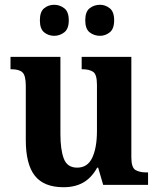

<svg xmlns="http://www.w3.org/2000/svg" viewBox="-20 -774 664 804"><path d="M246 10Q164 10 126 -38Q88 -86 88 -188V-414Q88 -457 74.5 -470.5Q61 -484 28 -484H24V-536H233V-213Q233 -146 247.5 -109Q262 -72 303 -72Q347 -72 366.5 -114Q386 -156 386 -226V-419Q386 -463 369.5 -473.5Q353 -484 326 -484H322V-536H530V-115Q530 -72 547.5 -62Q565 -52 592 -52H600V0H412L391 -72H387Q363 -29 328.5 -9.5Q294 10 246 10ZM399 -624Q374 -624 355.5 -638.5Q337 -653 337 -689Q337 -725 355.5 -739.5Q374 -754 399 -754Q421 -754 439.5 -739.5Q458 -725 458 -689Q458 -653 439.5 -638.5Q421 -624 399 -624ZM207 -624Q183 -624 165 -638.5Q147 -653 147 -689Q147 -725 165 -739.5Q183 -754 207 -754Q230 -754 249 -739.5Q268 -725 268 -689Q268 -653 249 -638.5Q230 -624 207 -624Z"/></svg>

Font: Noto Serif Sinhala SemiCondensed
Style: Bold
Weight: 700
Width: 4
Designer: Jelle Bosma - Monotype Design Team
Foundry: Monotype Imaging Inc.
Version: Version 2.007; ttfautohint (v1.8.4.7-5d5b)